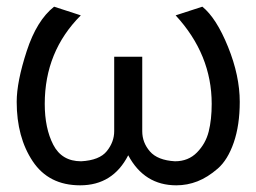

<svg xmlns="http://www.w3.org/2000/svg" viewBox="-20 -546 768 575"><path d="M406 -153Q406 -119 429 -92.5Q452 -66 504 -63Q544 -63 570 -89.5Q596 -116 605 -152Q614 -188 614 -235Q614 -383 506 -500L586 -526Q628 -492 663 -405.5Q698 -319 698 -241Q698 -171 680 -119Q662 -67 632 -41Q602 -15 571.5 -3Q541 9 508 9Q412 9 364 -81Q318 9 220 9Q126 9 78 -63Q30 -135 30 -241Q30 -301 60 -393Q90 -485 142 -526L222 -500Q114 -392 114 -235Q114 -162 139.5 -112.5Q165 -63 223 -63Q278 -66 300 -93.5Q322 -121 322 -153V-376H406Z"/></svg>

Font: ColatingCofangSans
Style: Regular
Weight: 400
Foundry: GNU
Version: Version 412.227;June 27, 2022;FontCreator 11.0.0.2412 32-bit